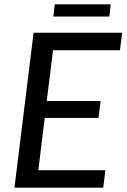

<svg xmlns="http://www.w3.org/2000/svg" viewBox="-20 -869 586 889"><path d="M47 0ZM535.5 -636.5H225.5L196.5 -401.5H446L436 -323H187L157.5 -81H468L458 0H47L135.5 -717.5H545.5ZM233.5 -849H492.5L486.5 -792.5H227Z"/></svg>

Font: Lato Medium
Style: Italic
Weight: 500
Italic angle: -7°
Designer: Lukasz Dziedzic
Foundry: tyPoland Lukasz Dziedzic
Version: Version 2.006; 2014-01-15